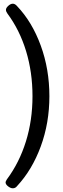

<svg xmlns="http://www.w3.org/2000/svg" viewBox="-20 -804 341 1034"><path d="M10 178Q10 173 17 162Q84 72 119.5 -42Q155 -156 155 -286Q155 -415 120.5 -528.5Q86 -642 20 -731Q12 -742 12 -751Q12 -761 24.5 -772.5Q37 -784 49 -784Q61 -784 72 -771Q153 -686 199.5 -558.5Q246 -431 246 -286Q246 -142 199.5 -15.5Q153 111 72 198Q63 210 49 210Q37 210 23.5 199.5Q10 189 10 178Z"/></svg>

Font: Asap-Medium
Style: Regular
Weight: 500
Designer: Pablo Cosgaya
Foundry: Omnibus-Type
Version: Version 2.000; ttfautohint (v1.8)